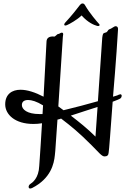

<svg xmlns="http://www.w3.org/2000/svg" viewBox="-20 -882 746 1106"><path d="M342 -669C343 -676 344 -681 344 -685C344 -691 341 -694 336 -694C329 -694 322 -686 315 -686C308 -686 300 -671 291 -671C290 -671 290 -672 285 -672C264 -672 249 -664 248 -643L231 -325C183 -350 137 -365 98 -365C50 -365 10 -340 10 -281C10 -222 67 -168 172 -168C188 -168 205 -169 222 -172C215 -65 212 -4 209 31L206 74C203 145 167 170 153 179C148 183 145 189 145 194C145 199 147 204 154 204C158 204 161 202 165 201C273 146 291 62 296 12C299 -5 303 -89 311 -193C318 -194 324 -196 332 -199C391 -154 433 -120 507 -46C549 -4 566 19 582 19C597 19 605 13 606 -4C608 -9 618 -147 629 -296C653 -305 668 -311 672 -314C679 -318 681 -326 681 -331C681 -335 678 -339 673 -339C672 -339 668 -338 663 -336C659 -333 648 -330 631 -325C647 -508 660 -703 660 -715C660 -726 654 -731 646 -731C637 -731 622 -716 609 -713C599 -708 601 -696 586 -694C572 -691 572 -684 569 -665L544 -299C484 -282 413 -263 346 -247L316 -269C328 -451 342 -661 342 -669ZM388 -216C444 -235 497 -251 542 -266L530 -95C482 -143 436 -179 388 -216ZM207 -225C136 -225 106 -252 106 -277C106 -296 119 -306 142 -306C162 -306 191 -298 228 -275L225 -225ZM549 -746C541 -754 495 -808 471 -850C466 -859 462 -862 455 -862C450 -862 446 -859 441 -854C390 -787 366 -764 355 -751C352 -747 350 -744 350 -741C350 -737 352 -735 357 -735C359 -735 362 -736 365 -737C380 -743 426 -769 450 -793C488 -750 525 -737 536 -734C539 -733 542 -732 545 -732C550 -732 554 -735 554 -738C554 -740 552 -743 549 -746Z"/></svg>

Font: Engagement
Style: Regular
Weight: 400
Designer: Astigmatic (AOETI)
Foundry: Astigmatic (AOETI)
Version: Version 1.000